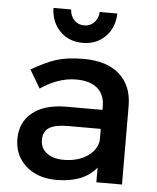

<svg xmlns="http://www.w3.org/2000/svg" viewBox="-53 -794 693 845"><g transform="rotate(5 293.0 -371.5)"><path d="M41 -160.2Q41 -233.9 94 -276.6Q147 -319.3 242.2 -319.8H402.8V-335.9Q402.8 -386.7 370.4 -414.8Q337.9 -442.9 275.9 -442.9Q198.2 -442.9 119.1 -389.2L71.8 -469.2Q132.8 -505.4 181.2 -520.8Q229.5 -536.1 300.8 -536.1Q403.3 -536.1 459.2 -486.8Q515.1 -437.5 516.1 -349.1L517.1 0H403.8V-64.9Q347.2 4.9 228 4.9Q143.1 4.9 92 -41.5Q41 -87.9 41 -160.2ZM148.9 -165Q148.9 -128.9 176.5 -107.4Q204.1 -85.9 252 -85.9Q313.5 -85.9 356 -114.5Q398.4 -143.1 402.8 -187V-235.8H258.8Q201.7 -235.8 175.3 -219.2Q148.9 -202.6 148.9 -165ZM148.9 -748H227.1Q228.5 -719.2 246.1 -701.2Q263.7 -683.1 290 -683.1Q316.4 -683.1 334 -701.2Q351.6 -719.2 353 -748H431.2Q429.2 -684.6 389.9 -645.3Q350.6 -606 290 -606Q229.5 -606 190.2 -645.3Q150.9 -684.6 148.9 -748Z"/></g></svg>

Font: Trueno
Style: Regular
Weight: 400
Designer: Julieta Ulanovsky
Foundry: Julieta Ulanovsky
Version: Version 3.001b | FøM Fix